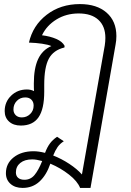

<svg xmlns="http://www.w3.org/2000/svg" viewBox="-20 -606 644 942"><path d="M551 -429Q551 -407 547 -387L424 316H373Q360 283 318.5 250.5Q277 218 227 197Q208 253 174 284.5Q140 316 91 316Q54 316 31.5 296Q9 276 9 244Q9 196 47 166Q85 136 145 136Q169 136 201 144Q211 117 224.5 98.5Q238 80 260 65L293 87Q274 99 262.5 115.5Q251 132 241 157Q282 173 320 198Q358 223 382 250L494 -383Q497 -403 497 -420Q497 -477 463 -508.5Q429 -540 366 -540Q305 -540 257 -510.5Q209 -481 186 -433Q226 -428 256 -415Q286 -402 297 -381L296 -373Q242 -360 219.5 -318Q197 -276 197 -190V-156Q197 -71 169 -30.5Q141 10 82 10Q46 10 24.5 -9.5Q3 -29 3 -61Q3 -106 34.5 -136.5Q66 -167 112 -167Q131 -167 147 -159Q146 -169 146 -196Q146 -271 167 -316Q188 -361 232 -380Q217 -387 186.5 -391.5Q156 -396 122 -397Q141 -481 209 -533.5Q277 -586 372 -586Q455 -586 503 -544Q551 -502 551 -429ZM145 -88Q145 -106 134 -117Q123 -128 104 -128Q79 -128 62.5 -111Q46 -94 46 -69Q46 -52 57 -41Q68 -30 87 -30Q111 -30 128 -46.5Q145 -63 145 -88ZM187 184Q158 176 138 176Q101 176 79.5 193.5Q58 211 58 240Q58 257 69 266.5Q80 276 100 276Q130 276 149.5 252.5Q169 229 187 184Z"/></svg>

Font: Sarabun ExtraLight
Style: Italic
Weight: 275
Italic angle: -10°
Designer: Suppakit Chalermlarp | Katatrad Co.,Ltd.
Foundry: Cadson Demak Co.,Ltd.
Version: Version 1.000; ttfautohint (v1.6)